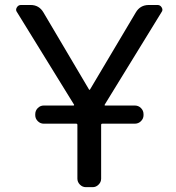

<svg xmlns="http://www.w3.org/2000/svg" viewBox="-20 -775 711 774"><path d="M156.2 -276.4Q142.6 -276.4 132.3 -286.6Q122.1 -296.9 122.1 -310.5V-314.5Q122.1 -329.1 132.3 -339.4Q142.6 -349.6 156.2 -349.6H275.4Q280.3 -349.6 278.3 -353.5L48.8 -725.6Q44.9 -730.5 44.9 -735.4Q44.9 -740.2 47.9 -745.1Q53.7 -754.9 64.5 -754.9H103.5Q137.7 -754.9 155.3 -724.6L338.9 -414.1Q338.9 -413.1 340.8 -413.1Q342.8 -413.1 342.8 -414.1L527.3 -724.6Q544.9 -754.9 580.1 -754.9H615.2Q626 -754.9 631.8 -745.1Q634.8 -740.2 634.8 -735.4Q634.8 -730.5 630.9 -725.6L402.3 -353.5Q400.4 -349.6 404.3 -349.6H523.4Q538.1 -349.6 548.3 -339.4Q558.6 -329.1 558.6 -314.5V-310.5Q558.6 -296.9 548.3 -286.6Q538.1 -276.4 523.4 -276.4H392.6Q387.7 -276.4 387.7 -271.5V-54.7Q387.7 -41 377.4 -30.8Q367.2 -20.5 353.5 -20.5H326.2Q312.5 -20.5 302.2 -30.8Q292 -41 292 -54.7V-271.5Q292 -276.4 287.1 -276.4Z"/></svg>

Font: Gen Jyuu GothicL Regular
Style: Regular
Weight: 400
Designer: [Source Han Sans]
Ryoko NISHIZUKA  (kana & ideographs); Paul D. Hunt (Latin, Greek & Cyrillic); Wenlong ZHANG  (bopomofo
Version: Version 1.002.20150607